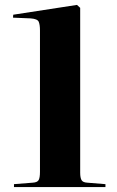

<svg xmlns="http://www.w3.org/2000/svg" viewBox="-20 -763 477 783"><path d="M37 0V-12L113 -18Q132 -19 137.5 -28.5Q143 -38 143 -62V-639Q143 -662 138 -674Q133 -686 105 -688L33 -691L34 -703L294 -743L307 -731V-59Q307 -38 312.5 -28.5Q318 -19 336 -18L410 -12V0Z"/></svg>

Font: Literata 72pt
Style: Bold
Weight: 700
Designer: Latin by Veronika Burian and Jose Scaglione. Greek by Irene Vlachou. Cyrillic by Vera Evstafieva.
Foundry: TypeTogether
Version: Version 3.002